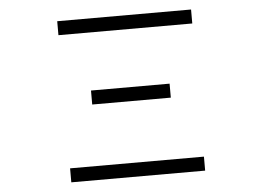

<svg xmlns="http://www.w3.org/2000/svg" viewBox="-50 -750 1099 815"><g transform="rotate(-5 500.0 -342.5)"><path d="M221.7 -58.6V1H792V-58.6ZM338.9 -379.9V-320.3H673.8V-379.9ZM221.7 -685.5V-626H792V-685.5Z"/></g></svg>

Font: DotumChe
Style: Regular
Weight: 400
Monospace: yes
Version: Version 2.21